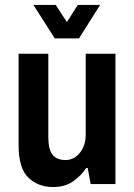

<svg xmlns="http://www.w3.org/2000/svg" viewBox="-20 -743 541 775"><path d="M195 12Q134 12 94.5 -26Q55 -64 55 -157V-526H175V-190Q175 -139 192.5 -118Q210 -97 244 -97Q279 -97 302.5 -126.5Q326 -156 326 -200V-526H446V0H346L334 -65H328Q308 -34 275 -11Q242 12 195 12ZM201 -588 115 -723H205L250 -654L294 -723H384L299 -588Z"/></svg>

Font: Archivo Narrow
Style: Bold
Weight: 700
Designer: Hector Gatti
Foundry: Omnibus-Type
Version: Version 3.002